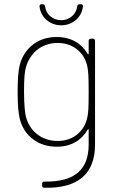

<svg xmlns="http://www.w3.org/2000/svg" viewBox="-20 -683 564 903"><path d="M268 -564C322 -564 365 -602 370 -653C371 -659 367 -663 361 -663H354C348 -663 344 -660 343 -653C339 -615 306 -588 268 -588C229 -588 196 -615 192 -653C191 -660 187 -663 181 -663H175C170 -663 166 -660 166 -655C166 -654 166 -654 166 -653C171 -602 214 -564 268 -564ZM397 -491V-431C397 -427 394 -426 392 -430C364 -478 315 -509 246 -509C156 -509 93 -454 73 -378C65 -345 63 -304 63 -249C63 -193 66 -153 73 -124C93 -45 158 7 247 7C316 7 365 -25 392 -73C394 -77 397 -76 397 -72V-3C397 112 334 174 188 171C182 171 178 175 178 181V190C178 196 181 200 188 200C348 204 427 133 427 -3V-491C427 -497 423 -501 417 -501H407C401 -501 397 -497 397 -491ZM392 -138C382 -75 333 -20 251 -20C171 -20 116 -72 101 -138C98 -152 93 -187 93 -252C93 -316 96 -343 101 -363C118 -428 170 -481 251 -481C331 -481 382 -428 392 -363C395 -342 397 -334 397 -250C397 -166 395 -157 392 -138Z"/></svg>

Font: Barlow Thin
Style: Regular
Weight: 250
Designer: Jeremy Tribby
Foundry: Tribby Type
Version: Version 1.422;hotconv 1.0.109;makeotfexe 2.5.65596